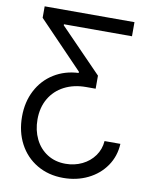

<svg xmlns="http://www.w3.org/2000/svg" viewBox="-98 -780 845 1061"><g transform="rotate(10 324.5 -249.0)"><path d="M330.1 209Q247.1 209 182.9 171.1Q118.7 133.3 83.3 66.4Q47.9 -0.5 47.9 -85.9Q47.9 -168 81.8 -232.9Q115.7 -297.9 176.5 -335.7Q237.3 -373.5 314.5 -377V-383.8L65.4 -642.6V-707H569.3V-627.9H187.5V-622.1L421.9 -380.9V-307.6H368.2Q299.8 -307.6 246.8 -280.3Q193.8 -252.9 164.3 -202.6Q134.8 -152.3 134.8 -85Q134.8 -24.4 158.7 24.7Q182.6 73.7 226.8 101.8Q271 129.9 329.1 129.9Q379.4 129.9 421.9 109.4Q464.4 88.9 490.7 52.2Q517.1 15.6 520.5 -31.2H609.4Q606 38.6 568.4 93.3Q530.8 147.9 468.3 178.5Q405.8 209 330.1 209Z"/></g></svg>

Font: Pretendard Std
Style: Regular
Weight: 400
Designer: Base glyphs from Inter by Rasmus Andersson; Hangeul glyphs from Noto Sans CJK(Source Han Sans) by Jang Soo-young and Kan
Foundry: Kil Hyung-jin
Version: Version 1.309